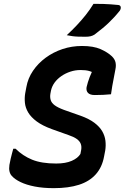

<svg xmlns="http://www.w3.org/2000/svg" viewBox="-20 -959 648 998"><path d="M406 -720Q466 -720 503 -703.5Q540 -687 562 -666Q577 -651 580.5 -634.5Q584 -618 580 -599Q576 -576 571.5 -554Q567 -532 563.5 -511.5Q560 -491 557 -469Q538 -467 516.5 -466Q495 -465 473 -465Q448 -465 437.5 -476Q427 -487 430 -506Q433 -519 437 -532Q441 -545 446 -558Q451 -571 457.5 -585Q464 -599 470 -614L479 -573Q461 -585 443.5 -590Q426 -595 399 -595Q371 -595 345.5 -586.5Q320 -578 299 -563.5Q278 -549 264 -530Q250 -511 245 -488L242 -472Q239 -454 243.5 -439Q248 -424 264 -412Q280 -400 312 -388L400 -357Q444 -341 471 -320.5Q498 -300 511.5 -276.5Q525 -253 528 -227.5Q531 -202 527 -177L521 -146Q511 -90 478 -53Q445 -16 390.5 1.5Q336 19 260 19Q204 19 160.5 10.5Q117 2 87 -12.5Q57 -27 42 -44Q33 -53 29.5 -67.5Q26 -82 29 -102Q32 -119 35.5 -134Q39 -149 42.5 -162Q46 -175 49 -186H61Q98 -149 147 -129Q196 -109 272 -109Q321 -109 353 -123Q385 -137 398 -159L402 -180Q405 -198 399.5 -212Q394 -226 378.5 -237Q363 -248 336 -257L249 -288Q200 -306 170.5 -328Q141 -350 126.5 -374.5Q112 -399 109.5 -424.5Q107 -450 111 -474L117 -506Q125 -552 151.5 -591Q178 -630 217.5 -659Q257 -688 305 -704Q353 -720 406 -720ZM466 -939Q496 -939 516.5 -938.5Q537 -938 555.5 -936.5Q574 -935 596 -933Q606 -931 607.5 -922.5Q609 -914 603 -904Q587 -884 573 -869Q559 -854 545 -840.5Q531 -827 513.5 -812.5Q496 -798 471 -779Q461 -773 450.5 -770.5Q440 -768 424 -768Q404 -768 387.5 -768.5Q371 -769 356.5 -771Q342 -773 327 -776Q356 -803 380 -828.5Q404 -854 425.5 -881Q447 -908 466 -939Z"/></svg>

Font: Rec Mono Semicasual
Style: Bold Italic
Weight: 700
Italic angle: -10°
Version: Version 1.085; ttfautohint (v1.8.4.7-5d5b)